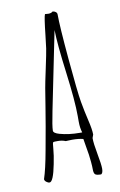

<svg xmlns="http://www.w3.org/2000/svg" viewBox="-80 -717 485 773"><g transform="rotate(-10 163.0 -331.0)"><path d="M179.2 -148.9 152.8 -147.9Q138.7 -153.8 121.6 -153.8Q104.5 -153.8 103 -152.8Q101.6 -151.9 101.1 -149.4Q100.6 -147 100.1 -146L98.1 -126Q96.2 -100.6 88.9 -64.9Q75.2 4.9 60.1 4.9Q53.7 4.9 46.9 -0.5Q40 -5.9 40 -12.2Q52.7 -49.8 66.4 -126Q80.1 -202.1 83.5 -220.9Q86.9 -239.7 96.2 -296.9Q105.5 -354 108.4 -372.1Q111.3 -390.1 124.3 -450.2Q137.2 -510.3 139.9 -528.8Q142.6 -547.4 146 -579.1Q154.3 -657.2 159.2 -666L172.9 -665Q185.1 -665 190.9 -670.9Q197.3 -670.9 203.1 -666.7Q209 -662.6 209 -655.8Q209 -607.9 221.2 -470.7Q233.4 -333.5 240.5 -293.2Q247.6 -252.9 256.8 -214.1Q266.1 -175.3 266.1 -154.8L261.2 -141.1Q261.2 -118.7 269.5 -75Q277.8 -31.2 277.8 -13.4Q277.8 4.4 270 8.8Q249.5 8.8 244.9 2.9Q240.2 -2.9 240.2 -15.9Q240.2 -28.8 238.5 -47.6Q236.8 -66.4 235.1 -77.6Q233.4 -88.9 229.2 -113Q225.1 -137.2 224.1 -144Q205.1 -148.9 179.2 -148.9ZM108.9 -198.2Q108.9 -188 132.8 -181.2Q169.4 -170.9 213.9 -170.9H224.1Q217.8 -190.4 217.8 -215.8V-238.8Q217.8 -300.8 202.4 -419.4Q187 -538.1 186 -596.2Q133.8 -337.9 121.3 -277.1Q108.9 -216.3 108.9 -198.2Z"/></g></svg>

Font: Amatic SC
Style: Regular
Weight: 400
Version: Version 1.004